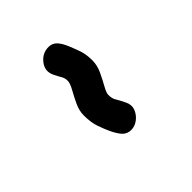

<svg xmlns="http://www.w3.org/2000/svg" viewBox="7 -462 524 524"><g transform="rotate(45 269.0 -200.5)"><path d="M283 -139Q265 -139 246 -148Q227 -157 211 -166Q195 -175 185 -175Q175 -175 167.5 -170.5Q160 -166 146 -159Q123 -148 103 -163.5Q83 -179 83 -203Q83 -218 93.5 -227.5Q104 -237 124 -245Q136 -250 153 -256Q170 -262 193 -262Q213 -262 232 -253Q251 -244 267 -235Q283 -226 291 -226Q305 -226 313 -231Q321 -236 339 -245Q355 -253 369.5 -247.5Q384 -242 393.5 -229.5Q403 -217 403 -203Q403 -188 393.5 -178.5Q384 -169 363 -159Q350 -153 330.5 -146Q311 -139 283 -139Z"/></g></svg>

Font: Edu QLD Beginners
Style: Regular
Weight: 400
Designer: Tina and Corey Anderson
Foundry: Google for Education
Version: Version 1.001